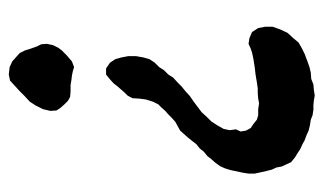

<svg xmlns="http://www.w3.org/2000/svg" viewBox="-170 -569 738 438"><g transform="rotate(90 199.0 -350.0)"><path d="M185 -697 198 -699 209 -697 219 -696H230L243 -694L253 -690L266 -688L278 -685L289 -680L300 -676L309 -671L320 -666L329 -660L339 -654L350 -645L356 -632L360 -623L362 -612L367 -601L370 -589L373 -576L376 -562V-548L374 -535L368 -507L364 -494L359 -483L351 -472L343 -463L336 -454L326 -446L319 -437L309 -429L302 -420L294 -410L278 -392L269 -387L258 -381L249 -373L241 -365L233 -358L226 -350L218 -342L212 -330L207 -314L205 -299L204 -283L198 -272L191 -265L177 -249L170 -240L160 -231L150 -223H136L123 -232L115 -244L111 -258L108 -274V-291L111 -308L115 -322L123 -334L133 -344L140 -355L150 -365L157 -376L168 -386L177 -395L188 -404L199 -414L212 -423L236 -441L246 -452L257 -463L266 -477L274 -491L277 -505L275 -519L280 -530L278 -542L272 -553L263 -559L253 -567L243 -570H229L216 -572L205 -570L193 -569H182L168 -567L150 -564L133 -562L114 -559L100 -556L91 -553L80 -548L67 -550L53 -556L44 -570L41 -586V-603L47 -620L55 -637L66 -649L77 -662L89 -669L103 -676L119 -682L133 -687L146 -690L160 -691L173 -696ZM120 -145 133 -150 143 -147 153 -145 162 -144 174 -142H188L201 -141L210 -136L218 -128L226 -119L232 -110L233 -96L229 -79L221 -63L212 -49L199 -37L188 -26L164 -4L150 -1L133 -3L120 -9L111 -17L101 -26L95 -38L91 -51L86 -65L81 -75L80 -88L83 -102L89 -114L95 -122L106 -133Z"/></g></svg>

Font: Tagesschrift
Style: Regular
Weight: 400
Designer: Yanone
Version: Version 2.000; ttfautohint (v1.8.4.7-5d5b)